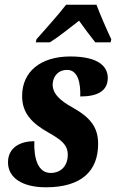

<svg xmlns="http://www.w3.org/2000/svg" viewBox="-20 -786 493 816"><path d="M132 -606H192C233 -632 268 -661 316 -698C335 -671 367 -628 385 -606H450L453 -619C435 -657 405 -725 390 -766H261C225 -719 168 -657 135 -619ZM175 10C326 10 397 -59 397 -174C397 -242 368 -285 287 -330C234 -359 201 -390 204 -432C207 -463 228 -489 265 -489C313 -489 323 -429 321 -376C394 -376 438 -399 438 -455C438 -503 399 -546 279 -546C153 -546 74 -482 74 -378C74 -306 114 -263 187 -222C239 -192 268 -172 268 -128C268 -81 239 -51 195 -51C141 -51 123 -114 126 -186C69 -186 14 -161 14 -96C14 -29 77 10 175 10Z"/></svg>

Font: Noto Serif Condensed Extra
Style: Italic
Weight: 800
Width: 3
Italic angle: -12°
Designer: Monotype Design Team
Foundry: Monotype Imaging Inc.
Version: Version 1.901